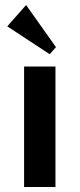

<svg xmlns="http://www.w3.org/2000/svg" viewBox="-20 -745 317 765"><path d="M201 0H76V-480H201ZM178 -529 9 -640 84 -725 203 -557Z"/></svg>

Font: Arya
Style: Bold
Weight: 700
Designer: Eduardo Rodriguez Tunni, Modular Infotech
Foundry: Eduardo Rodriguez Tunni, Modular Infotech
Version: Version 1.002